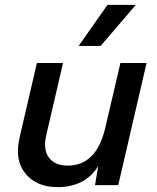

<svg xmlns="http://www.w3.org/2000/svg" viewBox="-20 -758 642 786"><path d="M536 -738 392 -570H302L420 -738ZM473 -500H580L464 0H369L382 -78Q329 8 215 8Q130 8 84.5 -47Q39 -102 60 -194L131 -500H238L169 -203Q156 -145 180.5 -112.5Q205 -80 257 -80Q375 -80 411 -235Z"/></svg>

Font: Elaine Sans Medium
Style: Italic
Weight: 500
Italic angle: -13°
Designer: Wei Huang
Foundry: Wei Huang
Version: Version 2.001;December 24, 2019;FontCreator 12.0.0.2547 64-b